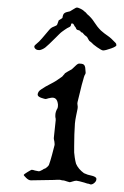

<svg xmlns="http://www.w3.org/2000/svg" viewBox="-20 -482 329 510"><path d="M221 8Q221 8 215 6Q213 6 210 5Q207 4 204 3Q197 1 191 -0.5Q185 -2 183 -2Q179 -2 173 0Q167 2 165 2Q164 2 161.5 1Q159 0 158 0Q155 -1 152 -2Q149 -3 145 -3Q140 -5 133 -4.5Q126 -4 123 -4L62 -3Q56 -3 49.5 -9.5Q43 -16 43 -17Q43 -19 53 -25Q63 -31 64 -31Q66 -31 68 -30.5Q70 -30 73 -29Q81 -27 83 -27Q85 -27 88 -28.5Q91 -30 93 -31Q95 -33 101 -35Q104 -37 106.5 -39.5Q109 -42 110 -44Q114 -55 118 -70Q122 -85 125 -97V-100Q125 -105 123 -113V-116L128 -163Q128 -169 127 -171V-176Q127 -185 133 -195Q134 -198 134 -204Q132 -226 114 -222Q113 -222 112 -221.5Q111 -221 109 -221Q103 -219 101 -219Q99 -219 90 -222Q81 -225 80 -230Q80 -239 90 -245Q100 -252 115 -259.5Q130 -267 143 -277Q145 -278 146.5 -280Q148 -282 149 -283L151 -285Q152 -286 152 -286.5Q152 -287 152 -287L160 -292L169 -297Q170 -297 174 -301Q177 -304 182.5 -309Q188 -314 192 -313Q202 -313 204.5 -308Q207 -303 207 -295Q208 -288 207 -286Q206 -285 204.5 -281.5Q203 -278 201 -270Q197 -257 193.5 -241.5Q190 -226 186 -211Q185 -207 186 -202.5Q187 -198 186 -193Q184 -183 182 -173.5Q180 -164 179 -154Q178 -142 177.5 -124.5Q177 -107 177 -93.5Q177 -80 177 -77Q177 -74 178.5 -64Q180 -54 182 -47Q188 -33 203 -22Q205 -21 208 -20Q211 -19 213 -18L225 -15Q229 -14 232.5 -12Q236 -10 236 -7V-6Q236 -1 231 3.5Q226 8 221 8ZM254 -348Q250 -348 238 -356.5Q226 -365 224 -368Q221 -371 219 -372Q217 -373 215 -377Q212 -384 208.5 -386Q205 -388 201 -393Q199 -396 197 -396Q195 -396 194 -398Q194 -399 193.5 -399.5Q193 -400 193 -400Q189 -402 186 -402.5Q183 -403 181 -409Q178 -412 176 -416.5Q174 -421 169 -419Q169 -412 164 -410Q159 -408 152 -403L145 -398Q142 -396 136.5 -390.5Q131 -385 128 -382Q107 -361 100.5 -356Q94 -351 86 -349H83Q76 -349 72.5 -354Q69 -359 74 -363Q85 -372 91.5 -380Q98 -388 111 -403Q116 -409 123.5 -411.5Q131 -414 132 -417L136 -428Q139 -430 142.5 -432Q146 -434 146 -435Q147 -444 151 -447Q155 -450 166 -452Q168 -453 175 -457.5Q182 -462 184 -462Q187 -462 191 -460Q199 -457 205 -451Q207 -450 208.5 -448Q210 -446 212 -444Q223 -435 230.5 -423Q238 -411 248 -401Q257 -393 266 -387Q275 -381 287 -368Q289 -366 289 -363Q291 -359 275.5 -353.5Q260 -348 254 -348Z"/></svg>

Font: RU Serius
Style: Regular
Weight: 400
Designer: Robert E. Leuschke
Foundry: Robert E. Leuschke
Version: Version 1.011; ttfautohint (v1.8.3)